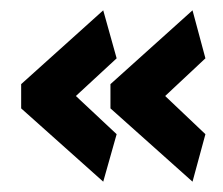

<svg xmlns="http://www.w3.org/2000/svg" viewBox="-20 -432 432 372"><path d="M353 -80 194 -222V-269L353 -412L378 -319L300 -246L378 -172ZM180 -80 21 -222V-269L180 -412L206 -319L127 -246L206 -172Z"/></svg>

Font: Palanquin Dark Medium
Style: Regular
Weight: 500
Designer: Pria Ravichandran
Version: Version 1.001